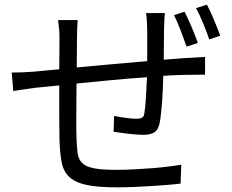

<svg xmlns="http://www.w3.org/2000/svg" viewBox="-20 -776 996 823"><path d="M780 -576Q769 -607 754.5 -645Q740 -683 726 -711L771 -726Q785 -699 801.5 -660Q818 -621 828 -592ZM687 -720Q685 -709 684.5 -688Q684 -667 683 -651Q683 -619 682.5 -585Q682 -551 682 -520Q771 -528 859 -532V-456Q814 -456 769.5 -455Q725 -454 680 -451Q679 -425 678 -396.5Q677 -368 675 -341.5Q673 -315 670.5 -292Q668 -269 665 -252Q659 -220 642 -209Q625 -198 593 -198Q580 -198 562.5 -199.5Q545 -201 527 -203Q509 -205 493 -207.5Q477 -210 467 -211L469 -279Q494 -274 520.5 -270.5Q547 -267 564 -267Q581 -267 589 -271.5Q597 -276 599 -292Q603 -315 605.5 -357.5Q608 -400 610 -445Q536 -440 457.5 -432.5Q379 -425 308 -418Q308 -381 307.5 -345.5Q307 -310 307 -279Q307 -248 307 -223.5Q307 -199 308 -185Q309 -147 312.5 -120.5Q316 -94 331.5 -78Q347 -62 381 -55Q415 -48 476 -48Q514 -48 554 -50Q594 -52 631.5 -55Q669 -58 701.5 -62Q734 -66 757 -70L754 11Q730 14 698 16.5Q666 19 629.5 21.5Q593 24 554.5 25.5Q516 27 480 27Q398 27 350 16.5Q302 6 277 -17.5Q252 -41 244.5 -79.5Q237 -118 235 -175Q235 -190 234.5 -215Q234 -240 234 -271.5Q234 -303 234 -338.5Q234 -374 234 -410L134 -400Q111 -397 84 -393Q57 -389 37 -386L30 -465Q51 -465 76.5 -466Q102 -467 128 -469Q146 -471 173 -473.5Q200 -476 234 -479L235 -611Q235 -632 233.5 -650.5Q232 -669 229 -690H313Q310 -657 310 -614L309 -487Q378 -493 457 -500.5Q536 -508 611 -514V-649Q611 -665 609.5 -686.5Q608 -708 606 -720ZM867 -756Q881 -730 897 -691.5Q913 -653 924 -623L877 -607Q866 -639 850.5 -677Q835 -715 820 -741Z"/></svg>

Font: Kinto Sans
Style: Regular
Weight: 400
Designer: Authors: Ryoko NISHIZUKA  (kana & ideographs); Paul D. Hunt (Latin, Greek & Cyrillic); Wenlong ZHANG  (bopomofo); Sandol
Foundry: Adobe Systems Incorporated, ookami Inc.
Version: Version 0.001